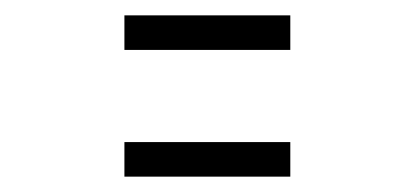

<svg xmlns="http://www.w3.org/2000/svg" viewBox="-20 -505 540 250"><path d="M358 -485H142V-440H358ZM142 -275H358V-320H142Z"/></svg>

Font: 寒蝉无机体 CompactMedium
Style: Regular
Weight: 500
Width: 3
Designer: ChillTanhei {Warren2060}; 
Source Han Sans {Ryoko NISHIZUKA 西塚涼子 (kana, bopomofo & ideographs); Paul D. Hunt (Latin, Gre
Foundry: ChillType&Adobe
Version: Version 1.000;Glyphs 3.1.1 (3135)